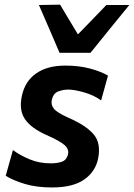

<svg xmlns="http://www.w3.org/2000/svg" viewBox="-20 -792 575 824"><path d="M203 12.5Q136.5 12.5 86.8 -2.5Q37 -17.5 4.5 -37.5L35.5 -148Q66.5 -125 107.8 -108Q149 -91 197.5 -91Q225.5 -91 245.2 -97.8Q265 -104.5 271.5 -128Q277.5 -151 257.5 -169Q237.5 -187 179.5 -212.5Q114 -241.5 87.2 -280.5Q60.5 -319.5 74 -381Q87.5 -444 135.5 -477.2Q183.5 -510.5 260 -510.5Q319 -510.5 366.5 -497.8Q414 -485 443.5 -467.5L414 -361Q384 -383 342.2 -395.2Q300.5 -407.5 273 -407.5Q250.5 -407.5 229.8 -399.5Q209 -391.5 202.5 -364Q197.5 -343 211 -325.8Q224.5 -308.5 275 -286Q348 -254.5 381.2 -216.2Q414.5 -178 401 -111Q389.5 -55 341 -21.2Q292.5 12.5 203 12.5ZM235.5 -565.5Q213.5 -616.5 191.5 -668Q169.5 -719.5 147 -770.5L238 -772Q256.5 -740.5 275.8 -708.5Q295 -676.5 314.5 -644.5Q345.5 -676.5 376 -707.8Q406.5 -739 436.5 -770.5H535Q492.5 -718.5 451.2 -667.8Q410 -617 368.5 -565.5Z"/></svg>

Font: Commissioner SemiBold
Style: Italic
Weight: 600
Italic angle: -12°
Designer: Kostas Bartsokas
Foundry: Kostas Bartsokas
Version: Version 1.000; ttfautohint (v1.8.3)